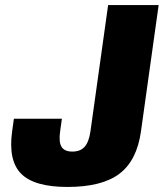

<svg xmlns="http://www.w3.org/2000/svg" viewBox="-20 -720 648 760"><path d="M28 -200 35 -250H225L218 -200Q212 -158 223.5 -139Q235 -120 266.5 -120Q298 -120 315 -139Q332 -158 338 -200L408 -700H608L538 -200Q522 -85 453 -32.5Q384 20 247 20Q116 20 64 -32Q12 -84 28 -200Z"/></svg>

Font: Fivo Sans Modern Heavy
Style: Regular
Weight: 900
Designer: Alexander Slobzheninov
Foundry: Alexander Slobzheninov
Version: 1.0